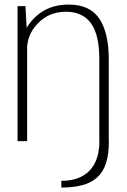

<svg xmlns="http://www.w3.org/2000/svg" viewBox="-20 -619 559 842"><path d="M249 203.5Q301 203.5 340.2 193.2Q379.5 183 405.8 159.5Q432 136 444.8 97Q457.5 58 457.5 0H457V-358.5Q457 -475.5 415.5 -537.2Q374 -599 281 -599Q193 -599 135.5 -545Q111 -522 97 -496.5L91.5 -592H57V0H99V-417Q105 -475.5 147.5 -518Q196.5 -567.5 268.5 -567.5Q342 -567.5 378.8 -517.2Q415.5 -467 415.5 -360V0H416Q416 54.5 397.2 93.5Q378.5 132.5 341.2 153.2Q304 174 249 174Z"/></svg>

Font: Anybody Thin ExtraLight
Style: Regular
Weight: 250
Version: Version 1.113;gftools[0.9.25]